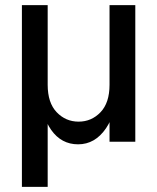

<svg xmlns="http://www.w3.org/2000/svg" viewBox="-20 -550 610 745"><path d="M65 175V-530H165V175ZM283 10Q218 10 178.5 -46Q139 -102 139 -198L165 -221Q165 -151 200 -114.5Q235 -78 285 -78Q335 -78 370 -114.5Q405 -151 405 -221H434Q434 -115 391.5 -52.5Q349 10 283 10ZM405 0V-530H505V0Z"/></svg>

Font: Radio Canada Big
Style: Regular
Weight: 400
Designer: Étienne Aubert Bonn
Foundry: Coppers and Brasses
Version: Version 1.001